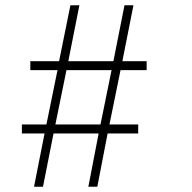

<svg xmlns="http://www.w3.org/2000/svg" viewBox="-20 -708 727 728"><path d="M109 0 149 -202H63V-236H156L198 -442H95V-476H204L247 -688H281L239 -476H410L452 -688H486L444 -476H536V-442H437L395 -236H504V-202H388L349 0H315L354 -202H183L143 0ZM190 -236H361L403 -442H232Z"/></svg>

Font: Saira SemiCondensed Thin
Style: Regular
Weight: 250
Width: 4
Designer: Hector Gatti with collaboration of the Omnibus-Type team
Foundry: Omnibus-Type
Version: Version 1.101